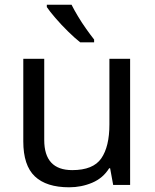

<svg xmlns="http://www.w3.org/2000/svg" viewBox="-20 -786 658 816"><path d="M533 -536V0H461L448 -71H444Q418 -29 372 -9.5Q326 10 274 10Q177 10 128 -36.5Q79 -83 79 -185V-536H168V-191Q168 -63 287 -63Q376 -63 410.5 -113Q445 -163 445 -257V-536ZM284 -766Q295 -744 311.5 -716.5Q328 -689 346.5 -663Q365 -637 380 -618V-606H321Q298 -624 269 -652.5Q240 -681 215.5 -709.5Q191 -738 179 -756V-766Z"/></svg>

Font: Noto Sans Tifinagh Tawellemmet
Style: Regular
Weight: 400
Designer: JamraPatel
Foundry: JamraPatel LLC
Version: Version 2.006; ttfautohint (v1.8.4.7-5d5b)